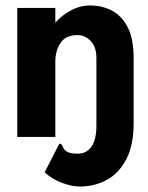

<svg xmlns="http://www.w3.org/2000/svg" viewBox="-20 -500 540 701"><path d="M272 181Q242 181 206 167.5Q170 154 143 129L197 24Q205 26 207.5 32Q210 38 214 44.5Q218 51 229 56Q240 61 264 61Q296 61 314 35.5Q332 10 332 -42V-287Q332 -329 311 -350.5Q290 -372 263 -372Q221 -372 201.5 -344Q182 -316 182 -275V0H43V-471H182V-417Q204 -443 238 -461.5Q272 -480 309 -480Q353 -480 389 -461Q425 -442 446.5 -400Q468 -358 468 -287V-51Q468 30 441 81.5Q414 133 369.5 157Q325 181 272 181Z"/></svg>

Font: Inconsolata Black
Style: Regular
Weight: 900
Monospace: yes
Designer: Raph Levien, Cyreal, Brenton Simpson
Foundry: Raph Levien, Cyreal, Google
Version: Version 3.001; ttfautohint (v1.8.2.53-6de2)